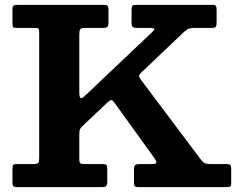

<svg xmlns="http://www.w3.org/2000/svg" viewBox="-20 -770 971 790"><path d="M31.2 -23Q31.2 -9 34.4 -4.5Q37.5 0 51.2 0H396.8Q412 0 416.6 -4.1Q421.3 -8.3 421.3 -24V-74.5Q421.3 -87 418 -91Q414.8 -95 402.3 -95H328.3Q314.5 -95 310.4 -98.3Q306.3 -101.5 306.3 -115V-215Q306.3 -233 309.4 -239Q312.5 -245 321.3 -253L421 -347.5Q432.3 -357.7 437.5 -358.4Q442.8 -359 452.3 -345.5L616.5 -117.8Q623.5 -108.3 623.5 -101.6Q623.5 -95 604.5 -95H555.2Q541.5 -95 536.4 -91Q531.2 -87 531.2 -72.3V-20Q531.2 -8 534.5 -4Q537.7 0 550.2 0H909.8Q923 0 927.1 -2.9Q931.3 -5.8 931.3 -18.5V-75.3Q931.3 -87.8 927.3 -91.4Q923.3 -95 911.3 -95H849.3Q828.3 -95 821 -99.3Q813.8 -103.5 805.3 -115L559.3 -442.5Q550 -455.3 552.5 -460.6Q555 -466 566.3 -476.3L734.8 -636.5Q744.8 -645.2 752.5 -650.1Q760.3 -655 780.3 -655H849.8Q865 -655 868.1 -659.9Q871.3 -664.7 871.3 -680.2V-727.5Q871.3 -739.5 868.6 -744.7Q866 -750 854.3 -750H540.8Q529.3 -750 525.3 -746.4Q521.3 -742.7 521.3 -730.5V-679Q521.3 -663 525.9 -659Q530.5 -655 547 -655H595.8Q614 -655 615 -651Q616 -647 606.8 -638.5L329 -375.3Q317 -364 311.6 -366.6Q306.3 -369.3 306.3 -393.5V-628.5Q306.3 -645.2 310.3 -650.1Q314.3 -655 330.3 -655H401.8Q417.5 -655 421.9 -659.5Q426.3 -664 426.3 -680.5V-731.5Q426.3 -743.5 421.8 -746.7Q417.3 -750 406.3 -750H51.2Q40 -750 35.6 -746.6Q31.2 -743.2 31.2 -731V-674.7Q31.2 -662 33.9 -658.5Q36.5 -655 49.2 -655H121.5Q134 -655 137.6 -652.7Q141.2 -650.5 141.2 -638V-120Q141.2 -104.8 137.6 -99.9Q134 -95 117.7 -95H49.7Q38 -95 34.6 -91.4Q31.2 -87.8 31.2 -75.5Z"/></svg>

Font: Besley
Style: Regular
Weight: 400
Designer: Owen Earl
Foundry: indestructible type*
Version: Version 4.000